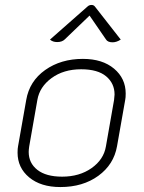

<svg xmlns="http://www.w3.org/2000/svg" viewBox="-20 -747 580 776"><path d="M51 -130Q51 -147 53 -156L86 -343Q99 -419 162.5 -464Q226 -509 315 -509Q394 -509 441 -469.5Q488 -430 488 -369Q488 -352 486 -343L453 -156Q440 -82 377.5 -36.5Q315 9 224 9Q145 9 98 -30Q51 -69 51 -130ZM408 -155 441 -343Q443 -359 443 -365Q443 -410 409 -438.5Q375 -467 308 -467Q237 -467 188.5 -431.5Q140 -396 131 -343L98 -155Q96 -141 96 -133Q96 -88 131 -60.5Q166 -33 231 -33Q301 -33 350 -67.5Q399 -102 408 -155ZM211 -577Q193 -577 182 -587L333 -720Q340 -727 350 -727Q359 -727 364 -720L468 -587Q451 -576 435 -576Q415 -576 408 -588L342 -684L242 -588Q231 -577 211 -577Z"/></svg>

Font: K2D Thin
Style: Italic
Weight: 100
Italic angle: -10°
Designer: Katatrad Aksorn Co.,Ltd.
Foundry: Cadson Demak Co.,Ltd.
Version: Version 1.000; ttfautohint (v1.6)